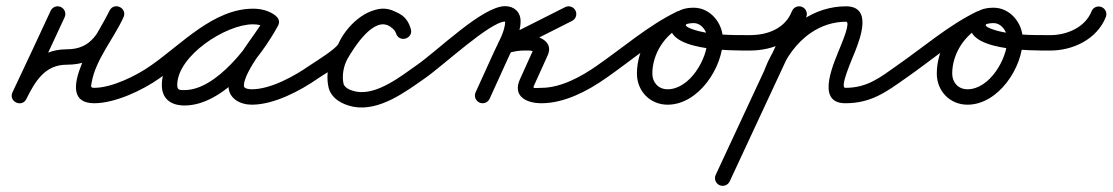

<svg xmlns="http://www.w3.org/2000/svg" viewBox="-20 -310 3610 623"><path d="M177.5 -287.2C164.9 -293 150.1 -287.5 144.3 -274.9C103.6 -186.6 62.1 -98.6 20.6 -10.7C13.5 4.3 21.1 17.1 32.3 22.5C43.5 27.9 58.3 25.9 65.6 11.1C93.3 -44.8 125.3 -100 196 -100C304.2 -100 334.3 -167 380.1 -252.7C387.7 -266.9 379.8 -279.8 368.3 -285.4C356.9 -291.1 341.9 -289.5 335.2 -274.8C307 -212.6 139 25 286 25C353.5 25 443.8 -17.6 498.5 -56.6C509.8 -64.7 512.4 -80.3 504.4 -91.5C496.3 -102.8 480.7 -105.4 469.5 -97.4C469.5 -97.4 469.5 -97.4 469.5 -97.4C423.6 -64.6 342.7 -25 286 -25C273.1 -25 275.1 -29.4 277.4 -42.5C290.8 -117.8 349.1 -184.4 380.8 -254.1C387.4 -268.8 380 -281.5 369.1 -286.9C358.1 -292.3 343.5 -290.5 335.9 -276.3C299.7 -208.4 281.2 -150 196 -150C104 -150 57.5 -85.3 20.8 -11.1C13.5 3.7 21.2 16.6 32.5 22.1C43.8 27.6 58.8 25.6 65.8 10.7C107.4 -77.4 148.9 -165.5 189.7 -254C195.5 -266.6 190 -281.4 177.5 -287.2Z M463.5 -62.7C471.3 -51.4 486.9 -48.6 498.3 -56.5C587.5 -118.4 688.2 -231.8 801.6 -231.8C815.8 -231.8 830.8 -229 842.5 -220.7C855.4 -211.4 869 -217.9 876 -228.8C883 -239.6 883.3 -254.7 869.5 -262.6C846.6 -275.9 827.4 -281.1 800.3 -281.1C684.7 -281.1 505.1 -157.8 505.1 -34.2C505.1 11.8 535.8 32.3 578.7 32.3C705.6 32.3 827 -125.6 881.9 -226C889.9 -240.6 883 -253.9 872 -259.9C861 -265.9 846.1 -264.6 838.1 -250C803.3 -186.6 721.3 -102.8 721.3 -31.6C721.3 10.3 760 29.7 797 29.7C869.5 29.7 955.2 -15.8 1013.3 -56.5C1024.6 -64.4 1027.4 -80 1019.5 -91.3C1011.6 -102.6 996 -105.4 984.7 -97.5C984.7 -97.5 984.7 -97.5 984.7 -97.5C935.5 -63.1 858.5 -20.3 797 -20.3C790.3 -20.3 771.3 -21.5 771.3 -31.6C771.3 -77.9 855.4 -177.5 881.9 -226C889.9 -240.6 883 -253.9 872 -259.9C861 -265.9 846.1 -264.6 838.1 -250C793.4 -168.3 683.2 -17.7 578.7 -17.7C562.9 -17.7 555.1 -17.3 555.1 -34.2C555.1 -129.1 713.3 -231.1 800.3 -231.1C818.8 -231.1 829.4 -228.1 844.5 -219.4C858.2 -211.4 871.4 -217.3 878 -227.5C884.6 -237.6 884.4 -252.1 871.5 -261.3C851.2 -275.8 826.3 -281.8 801.6 -281.8C672.5 -281.8 569.5 -166.8 469.7 -97.5C458.4 -89.7 455.6 -74.1 463.5 -62.7Z M1012.7 -56.1C1012.7 -56.1 1012.7 -56.1 1012.7 -56.1C1043.5 -76.2 1109 -114.4 1123.9 -147.9C1139.4 -182.8 1185.8 -235.4 1228.5 -231.1C1228.6 -231.1 1227.5 -231.3 1226.4 -231.5C1225.3 -231.7 1224.2 -231.9 1224.3 -231.9C1244.4 -226.3 1258.1 -225.6 1265 -202C1269.5 -186.5 1284.2 -182.8 1296.3 -186.7C1308.4 -190.7 1318 -202.3 1312.5 -217.5C1308.5 -228.7 1303.7 -237.8 1295.6 -246.7C1295.6 -246.7 1295.4 -247 1295.1 -247.2C1294.9 -247.4 1294.7 -247.7 1294.7 -247.7C1288.8 -253.5 1282.8 -259.2 1275.9 -263.8C1275.9 -263.8 1276.1 -263.7 1276.3 -263.5C1276.5 -263.4 1276.7 -263.2 1276.7 -263.2C1187.7 -328 1101.6 -208.7 1063.4 -142.5C1063.3 -142.5 1063.3 -142.4 1063.2 -142.2C1063.1 -142.1 1063 -141.9 1063 -141.9C1045.1 -108.9 1037.8 -65.8 1045.5 -28.9C1053.7 10 1091.3 29.6 1127.2 36.5C1127.2 36.5 1127.3 36.6 1127.4 36.6C1127.5 36.6 1127.6 36.6 1127.6 36.6C1211.3 51.5 1295.1 -11.4 1359.4 -56.5C1370.7 -64.5 1373.4 -80.1 1365.5 -91.4C1357.5 -102.7 1341.9 -105.4 1330.6 -97.5C1280.5 -62.2 1203 -0.7 1136.4 -12.6C1136.4 -12.6 1136.5 -12.6 1136.6 -12.6C1136.7 -12.6 1136.8 -12.5 1136.8 -12.5C1122.7 -15.3 1098 -22.5 1094.5 -39.1C1089.1 -64.5 1094.7 -95.4 1107 -118.1C1107 -118.1 1106.9 -117.9 1106.8 -117.8C1106.7 -117.6 1106.6 -117.5 1106.6 -117.5C1126 -151.1 1193.2 -262.1 1247.3 -222.8C1247.3 -222.8 1247.5 -222.6 1247.7 -222.5C1247.9 -222.3 1248.1 -222.2 1248.1 -222.2C1252.3 -219.4 1255.8 -215.8 1259.3 -212.3C1259.3 -212.3 1259.1 -212.6 1258.9 -212.8C1258.6 -213 1258.4 -213.3 1258.4 -213.3C1262.2 -209.1 1263.7 -205.5 1265.5 -200.5C1271 -185.3 1285.1 -181.4 1296.8 -185.2C1308.4 -189.1 1317.5 -200.5 1313 -216C1300.8 -257.7 1275.6 -269.5 1237.7 -280.1C1237.7 -280.1 1236.6 -280.3 1235.6 -280.5C1234.6 -280.7 1233.5 -280.9 1233.5 -280.9C1167.7 -287.5 1102.9 -224 1078.1 -168.1C1071 -151.9 1006.6 -111.8 985.3 -97.9C973.8 -90.4 970.5 -74.9 978.1 -63.3C985.6 -51.8 1001.1 -48.5 1012.7 -56.1Z M1359.2 -56.4C1359.2 -56.4 1359.2 -56.4 1359.2 -56.4C1417.8 -97 1570.8 -240 1619 -240C1625.7 -240 1619.2 -244.7 1619.2 -241C1619.2 -208.8 1596.6 -171.6 1583.2 -142.3C1563.2 -98.3 1543.2 -54.3 1523.2 -10.3C1517.5 2.2 1523.1 17 1535.7 22.8C1548.2 28.5 1563 22.9 1568.8 10.3C1588.8 -33.7 1608.8 -77.7 1628.8 -121.7C1645.4 -158.3 1669.2 -200.1 1669.2 -241C1669.2 -270.9 1648.6 -290 1619 -290C1545.6 -290 1401.8 -146.7 1330.8 -97.6C1319.4 -89.7 1316.6 -74.1 1324.4 -62.8C1332.3 -51.4 1347.9 -48.6 1359.2 -56.4ZM1847.3 -275.7C1841.1 -288.1 1826.1 -293 1813.7 -286.8C1745.4 -252.4 1677.1 -217.9 1608.7 -183.5C1595.1 -176.6 1592.5 -162.8 1596.9 -151.8C1601.3 -140.9 1612.8 -132.7 1627.4 -137.3C1647.1 -143.4 1666.4 -146.8 1687 -146C1687.1 -146 1687.5 -146 1687.8 -146C1688.2 -146 1688.6 -146 1688.6 -146C1696 -146.2 1706.4 -146.2 1713 -142.4C1715.4 -141 1712.5 -153.1 1711.3 -150.6C1711.3 -150.6 1711.3 -150.5 1711.3 -150.4C1711.3 -150.4 1711.2 -150.3 1711.2 -150.3C1696.7 -118.3 1682.3 -86.3 1667.8 -54.3C1667.8 -54.3 1667.8 -54.4 1667.9 -54.4C1667.9 -54.5 1667.9 -54.6 1667.9 -54.6C1641.1 3 1688.9 25 1737 25C1811.3 25 1887.2 -14.9 1946.4 -56.6C1957.7 -64.5 1960.4 -80.1 1952.4 -91.4C1944.5 -102.7 1928.9 -105.4 1917.6 -97.4C1867.3 -62 1800.5 -25 1737 -25C1714.8 -25 1707.1 -20.3 1713.2 -33.4C1713.2 -33.4 1713.3 -33.5 1713.3 -33.6C1713.3 -33.6 1713.3 -33.7 1713.3 -33.7C1727.8 -65.7 1742.3 -97.7 1756.8 -129.7C1756.8 -129.7 1756.7 -129.6 1756.7 -129.6C1756.7 -129.5 1756.7 -129.4 1756.7 -129.4C1778.9 -177.1 1724.1 -196.9 1687.4 -196C1687.3 -196 1687.7 -196 1688.2 -196C1688.6 -196 1689 -196 1689 -196C1662.6 -197 1637.7 -192.8 1612.6 -185C1598 -180.5 1595.8 -165.5 1600.7 -153.4C1605.6 -141.2 1617.6 -132 1631.3 -138.8C1699.6 -173.3 1767.9 -207.7 1836.3 -242.2C1848.6 -248.4 1853.5 -263.4 1847.3 -275.7Z M1911.4 -62.8C1919.3 -51.4 1934.9 -48.6 1946.2 -56.4C2028.3 -113.3 2107.8 -183.3 2197.3 -227C2212.2 -234.2 2214.3 -249 2208.9 -260.2C2203.6 -271.4 2190.8 -279.1 2175.9 -272.2C2099.5 -236.7 2046.7 -155.4 2046.7 -71.2C2046.7 -14.7 2089.1 29.7 2146.2 29.7C2246.6 29.7 2325.6 -90.9 2325.6 -182.5C2325.6 -234.6 2285.1 -285 2231 -285C2201.9 -285 2169.2 -277.1 2158.4 -246.3C2158.4 -246.3 2158.4 -246.3 2158.4 -246.3C2158.4 -246.4 2158.5 -246.4 2158.5 -246.4C2121.3 -142.3 2361.4 -146.1 2413 -146C2426.8 -146 2438 -157.2 2438 -171C2438 -184.8 2426.8 -196 2413 -196C2353.9 -196.1 2283.3 -195.2 2226.9 -215.2C2223 -216.6 2203.3 -223.3 2205.5 -229.6C2205.5 -229.6 2205.6 -229.6 2205.6 -229.7C2205.6 -229.7 2205.6 -229.7 2205.6 -229.7C2207.2 -234.3 2227 -235 2231 -235C2257.2 -235 2275.6 -207 2275.6 -182.5C2275.6 -119 2218 -20.3 2146.2 -20.3C2116.7 -20.3 2096.7 -42.1 2096.7 -71.2C2096.7 -136 2138.1 -199.5 2196.9 -226.8C2211.9 -233.7 2213.9 -248.6 2208.5 -260C2203.1 -271.4 2190.2 -279.2 2175.4 -271.9C2083.4 -227 2002 -155.9 1917.8 -97.6C1906.4 -89.7 1903.6 -74.1 1911.4 -62.8Z M2413.1 -146C2413.1 -146 2413.1 -146 2413.1 -146C2491.3 -146.2 2565.8 -178.7 2596.2 -255.2C2601.3 -268.1 2595.1 -282.6 2582.2 -287.7C2569.4 -292.8 2554.9 -286.5 2549.8 -273.7C2527.1 -216.7 2470.3 -196.1 2412.9 -196C2399.1 -196 2388 -184.7 2388 -170.9C2388 -157.1 2399.3 -146 2413.1 -146ZM2550.3 -275C2550.3 -275 2550.3 -275 2550.3 -275C2467.7 -97.5 2385 80 2302.3 257.4C2296.5 270 2301.9 284.8 2314.4 290.7C2327 296.5 2341.8 291.1 2347.7 278.6C2430.3 101.1 2513 -76.4 2595.7 -253.9C2601.5 -266.4 2596.1 -281.3 2583.6 -287.1C2571 -293 2556.2 -287.6 2550.3 -275ZM2508.3 -68C2508.3 -68 2508.3 -68 2508.3 -68C2528.9 -121.3 2563.6 -171 2611.1 -203.5C2644.8 -226.5 2684.1 -239.5 2725 -239.5C2740.7 -239.5 2713.8 -175.9 2708.7 -163C2689.3 -113.2 2621.6 25 2723 25C2806.6 25 2855.4 -11.4 2919.4 -56.6C2930.7 -64.5 2933.4 -80.1 2925.4 -91.4C2917.5 -102.7 2901.9 -105.4 2890.6 -97.4C2890.6 -97.4 2890.6 -97.4 2890.6 -97.4C2835.7 -58.7 2794.9 -25 2723 -25C2703 -25 2744.9 -118.1 2755.3 -144.8C2772.7 -189.4 2809.9 -289.5 2725 -289.5C2674 -289.5 2624.9 -273.5 2582.9 -244.8C2527 -206.6 2485.9 -148.7 2461.7 -86C2456.7 -73.1 2463.1 -58.6 2476 -53.7C2488.9 -48.7 2503.4 -55.1 2508.3 -68Z M2884.4 -62.8C2892.3 -51.4 2907.9 -48.6 2919.2 -56.4C3001.3 -113.3 3080.8 -183.3 3170.3 -227C3185.2 -234.2 3187.3 -249 3181.9 -260.2C3176.6 -271.4 3163.8 -279.1 3148.9 -272.2C3072.5 -236.7 3019.7 -155.4 3019.7 -71.2C3019.7 -14.7 3062.1 29.7 3119.2 29.7C3219.6 29.7 3298.6 -90.9 3298.6 -182.5C3298.6 -234.6 3258.1 -285 3204 -285C3174.9 -285 3142.2 -277.1 3131.4 -246.3C3131.4 -246.3 3131.4 -246.3 3131.4 -246.3C3131.4 -246.4 3131.5 -246.4 3131.5 -246.4C3094.3 -142.3 3334.4 -146.1 3386 -146C3399.8 -146 3411 -157.2 3411 -171C3411 -184.8 3399.8 -196 3386 -196C3326.9 -196.1 3256.3 -195.2 3199.9 -215.2C3196 -216.6 3176.3 -223.3 3178.5 -229.6C3178.5 -229.6 3178.6 -229.6 3178.6 -229.7C3178.6 -229.7 3178.6 -229.7 3178.6 -229.7C3180.2 -234.3 3200 -235 3204 -235C3230.2 -235 3248.6 -207 3248.6 -182.5C3248.6 -119 3191 -20.3 3119.2 -20.3C3089.7 -20.3 3069.7 -42.1 3069.7 -71.2C3069.7 -136 3111.1 -199.5 3169.9 -226.8C3184.9 -233.7 3186.9 -248.6 3181.5 -260C3176.1 -271.4 3163.2 -279.2 3148.4 -271.9C3056.4 -227 2975 -155.9 2890.8 -97.6C2879.4 -89.7 2876.6 -74.1 2884.4 -62.8Z M3361 -171.3C3360.8 -157.5 3371.9 -146.2 3385.7 -146C3460.2 -145.1 3539.5 -182.3 3568.2 -254.8C3573.3 -267.6 3567 -282.2 3554.2 -287.2C3541.4 -292.3 3526.8 -286 3521.8 -273.2C3500.8 -220.3 3439.8 -195.4 3386.3 -196C3372.5 -196.2 3361.2 -185.1 3361 -171.3Z"/></svg>

Font: FRB American Cursive Guidelines Semibold
Style: Italic
Weight: 600
Italic angle: -25°
Version: Version 2.0;Modular Font Editor K font №1